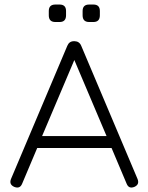

<svg xmlns="http://www.w3.org/2000/svg" viewBox="-20 -826 654 846"><path d="M43 -2.5C43 -2.5 43 -2.5 43 -2.5C27 -9.5 22 -21 28.5 -37.5C28.5 -37.5 28.5 -37.5 28.5 -37.5C28.5 -37.5 276.5 -624 276.5 -624C282 -637.5 291.5 -644.5 306 -644.5C306 -644.5 306 -644.5 306 -644.5C306 -644.5 309 -644.5 309 -644.5C322.5 -644 332.5 -637.5 338 -624C338 -624 338 -624 338 -624C338 -624 586 -37.5 586 -37.5C592.5 -21 588 -9.5 572 -2.5C572 -2.5 572 -2.5 572 -2.5C555.5 4 544.5 -0.5 538 -16.5C538 -16.5 538 -16.5 538 -16.5C538 -16.5 471.5 -174 471.5 -174C471.5 -174 144 -174 144 -174C144 -174 77.5 -16.5 77.5 -16.5C71 -0.5 59.5 4 43 -2.5ZM307.5 -561.5C307.5 -561.5 165.5 -226.5 165.5 -226.5C165.5 -226.5 449.5 -226.5 449.5 -226.5C449.5 -226.5 307.5 -561.5 307.5 -561.5ZM242.5 -729C242.5 -729 224 -729 224 -729C204.5 -729 195 -739 195 -758.5C195 -758.5 195 -758.5 195 -758.5C195 -758.5 195 -777.5 195 -777.5C195 -796.5 204.5 -806 224 -806C224 -806 224 -806 224 -806C224 -806 242.5 -806 242.5 -806C261.5 -806 271 -796.5 271 -777.5C271 -777.5 271 -777.5 271 -777.5C271 -777.5 271 -758.5 271 -758.5C271 -739 261.5 -729 242.5 -729C242.5 -729 242.5 -729 242.5 -729ZM391.5 -729C391.5 -729 373 -729 373 -729C353.5 -729 344 -739 344 -758.5C344 -758.5 344 -758.5 344 -758.5C344 -758.5 344 -777.5 344 -777.5C344 -796.5 353.5 -806 373 -806C373 -806 373 -806 373 -806C373 -806 391.5 -806 391.5 -806C410.5 -806 420 -796.5 420 -777.5C420 -777.5 420 -777.5 420 -777.5C420 -777.5 420 -758.5 420 -758.5C420 -739 410.5 -729 391.5 -729C391.5 -729 391.5 -729 391.5 -729Z"/></svg>

Font: Jura-Fortis-Regular
Style: Regular
Weight: 500
Designer: Daniel Johnson, Alexei Vanyashin, Mirko Velimirovic
Foundry: Daniel Johnson
Version: ""